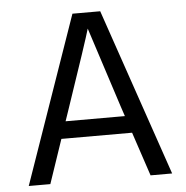

<svg xmlns="http://www.w3.org/2000/svg" viewBox="-50 -723 748 771"><g transform="rotate(-5 324.0 -337.0)"><path d="M218 -284 205 -246H444L431 -285L326 -609Q314 -566 218 -284ZM122 0H35L270 -674H382L613 0H526L467 -177H182Z"/></g></svg>

Font: Hind Vadodara
Style: Regular
Weight: 400
Designer: Hitesh Malaviya
Foundry: Indian Type Foundry
Version: Version 1.001;PS 1.0;hotconv 1.0.86;makeotf.lib2.5.63406; tt